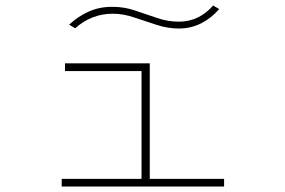

<svg xmlns="http://www.w3.org/2000/svg" viewBox="-20 -680 1040 700"><path d="M205 0V-28H496V-421H217V-449H526V-28H797V0ZM757 -660 779 -647Q751 -614 713.5 -595Q676 -576 632 -576Q592 -576 550.5 -589.5Q509 -603 469 -616.5Q429 -630 391 -630Q314 -630 254 -577L232 -590Q265 -621 305 -638.5Q345 -656 393 -655Q433 -655 473 -641.5Q513 -628 552.5 -614.5Q592 -601 632 -601Q670 -601 701.5 -616.5Q733 -632 757 -660Z"/></svg>

Font: Inconsolata UltraExpanded ExtraLight
Style: Regular
Weight: 200
Width: 9
Monospace: yes
Designer: Raph Levien, Cyreal, Brenton Simpson
Foundry: Raph Levien, Cyreal, Google
Version: Version 3.001; ttfautohint (v1.8.2.53-6de2)